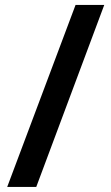

<svg xmlns="http://www.w3.org/2000/svg" viewBox="-20 -741 444 768"><path d="M397 -721.2 125 6.8H8.8L282.2 -721.2Z"/></svg>

Font: Open Sans Condensed
Style: Regular
Weight: 400
Width: 3
Designer: Monotype Design Team
Foundry: Monotype Imaging Inc.
Version: Version 3.000